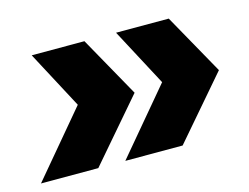

<svg xmlns="http://www.w3.org/2000/svg" viewBox="-70 -549 729 563"><g transform="rotate(-15 294.5 -268.0)"><path d="M166 -83H-8L156 -278L63 -453H223L326 -269ZM422 -83H248L412 -278L319 -453H479L582 -269Z"/></g></svg>

Font: Mulish ExtraBlack
Style: Italic
Weight: 1000
Italic angle: -9°
Designer: Vernon Adams
Foundry: Vernon Adams
Version: Version 3.603; ttfautohint (v1.8.3)